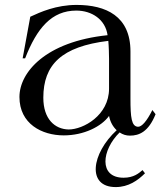

<svg xmlns="http://www.w3.org/2000/svg" viewBox="-20 -535 672 780"><path d="M239 15C321 15 392 -21 423 -64C428 -39 439 -20 454 -6C351 89 332 225 450 225C502 225 540 198 569 169L559 156C544 169 523 187 482 187C380 187 393 74 466 3C479 12 493 16 508 16C545 16 583 1 612 -71L599 -88C576 -42 556 -20 541 -20C514 -21 510 -58 510 -134V-326C510 -470 410 -515 291 -515C208 -515 144 -486 103 -467L72 -298H82C130 -421 190 -492 290 -492C353 -492 408 -456 417 -392C165 -366 59 -241 59 -141C59 -32 150 15 239 15ZM259 -9C203 -10 156 -51 156 -138C156 -272 230 -346 420 -369C422 -349 423 -311 423 -296V-175C423 -66 318 -9 259 -9Z"/></svg>

Font: Sprat
Style: Regular
Weight: 400
Designer: Ethan Nakache
Foundry: Collletttivo
Version: Version 2.000;Glyphs 3.2 (3217)